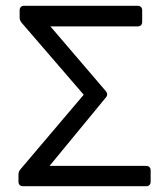

<svg xmlns="http://www.w3.org/2000/svg" viewBox="-20 -644 578 664"><path d="M43.9 -39.1V-15.6C43.9 -5.9 49.8 0 59.6 0H485.4C495.1 0 501 -5.9 501 -15.6V-54.7C501 -64.5 495.1 -70.3 485.4 -70.3H151.4L346.7 -307.6C352.5 -314.5 351.6 -322.3 345.7 -329.1L154.3 -552.7H456.1C465.8 -552.7 471.7 -558.6 471.7 -568.4V-608.4C471.7 -618.2 465.8 -624 456.1 -624H63.5C53.7 -624 47.9 -618.2 47.9 -608.4V-585C47.9 -577.1 49.8 -571.3 54.7 -565.4L269.5 -316.4L50.8 -58.6C45.9 -52.7 43.9 -46.9 43.9 -39.1Z"/></svg>

Font: Ed Sans Neue
Style: Regular
Weight: 400
Designer: Stephen Hutchings
Version: Version 1.004;PS 001.004;hotconv 1.0.88;makeotf.lib2.5.64775